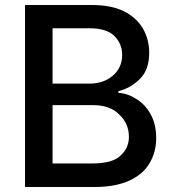

<svg xmlns="http://www.w3.org/2000/svg" viewBox="-20 -747 694 767"><path d="M475 -702Q525 -677 551 -633Q576 -589 576 -536Q576 -468 539 -432Q501 -394 453 -383V-376Q490 -374 524 -352Q559 -331 581 -292Q604 -251 604 -196Q604 -140 578 -96Q553 -52 498 -26Q441 0 359 0H80V-727H346Q425 -727 475 -702ZM461 -125Q495 -155 495 -201Q495 -253 456 -290Q419 -327 352 -327H190V-94H348Q429 -94 461 -125ZM430 -444Q468 -476 468 -528Q468 -573 436 -604Q405 -634 339 -634H190V-413H337Q393 -413 430 -444Z"/></svg>

Font: Sinter Medium
Style: Regular
Weight: 500
Foundry: Adobe & rsms
Version: Version 1.000